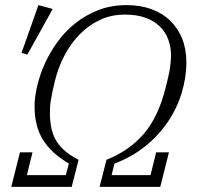

<svg xmlns="http://www.w3.org/2000/svg" viewBox="-20 -730 774 750"><path d="M58 -135H107L85 -46H237L249 -91Q180 -132 147.5 -184.5Q115 -237 115 -315Q115 -350 125 -393Q135 -436 154.5 -480Q174 -524 204 -565.5Q234 -607 274 -639Q314 -671 364 -690.5Q414 -710 475 -710Q528 -710 571 -694.5Q614 -679 644.5 -649.5Q675 -620 691.5 -579Q708 -538 708 -487Q708 -427 689.5 -366.5Q671 -306 635 -253Q599 -200 546.5 -158Q494 -116 427 -91L416 -46H568L590 -135H640L606 0H369L396 -106Q483 -140 541 -206.5Q599 -273 628 -391Q634 -415 638 -433Q642 -451 644 -465Q646 -479 647 -490.5Q648 -502 648 -513Q648 -547 637 -576.5Q626 -606 603.5 -627.5Q581 -649 547.5 -661Q514 -673 468 -673Q415 -673 371 -652.5Q327 -632 292 -596.5Q257 -561 232 -513.5Q207 -466 194 -412Q188 -388 184.5 -370Q181 -352 178.5 -337.5Q176 -323 175.5 -311.5Q175 -300 175 -289Q175 -217 202.5 -175.5Q230 -134 287 -106L260 0H24ZM130 -710 186 -695 87 -517 64 -523Z"/></svg>

Font: IBM Plex Serif Light
Style: Italic
Weight: 300
Italic angle: -14°
Designer: Mike Abbink, Paul van der Laan, Pieter van Rosmalen
Foundry: Bold Monday
Version: Version 3.001